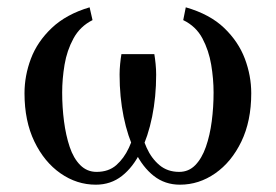

<svg xmlns="http://www.w3.org/2000/svg" viewBox="-20 -495 754 525"><path d="M472 10Q431 10 400.5 -14Q370 -38 349.5 -80Q329 -122 318 -176Q307 -230 307 -291Q307 -305 308.5 -320Q310 -335 312 -347H357V-214Q357 -185 362.5 -152.5Q368 -120 381 -91Q394 -62 416 -43.5Q438 -25 470 -25Q496 -25 514 -43.5Q532 -62 543 -93.5Q554 -125 559 -163.5Q564 -202 564 -242Q564 -279 557.5 -318Q551 -357 533.5 -390Q516 -423 481 -440L488 -475Q554 -456 593 -418.5Q632 -381 649.5 -334.5Q667 -288 667 -240Q667 -164 640 -108Q613 -52 568.5 -21Q524 10 472 10ZM242 10Q190 10 145.5 -21Q101 -52 74 -108Q47 -164 47 -240Q47 -288 64.5 -334.5Q82 -381 121.5 -418.5Q161 -456 225 -475L233 -440Q199 -423 181 -390Q163 -357 156.5 -318Q150 -279 150 -242Q150 -202 155 -163.5Q160 -125 170.5 -93.5Q181 -62 199.5 -43.5Q218 -25 244 -25Q277 -25 298 -43.5Q319 -62 332.5 -91Q346 -120 351.5 -152.5Q357 -185 357 -214V-347H402Q404 -335 405.5 -320Q407 -305 407 -291Q407 -230 396 -176Q385 -122 364.5 -80Q344 -38 313.5 -14Q283 10 242 10Z"/></svg>

Font: Brygada 1918 Medium
Style: Regular
Weight: 500
Designer: Mateusz Machalski | Borys Kosmynka | Przemek Hoffer
Foundry: NIEPODLEGLA 2018
Version: Version 3.006